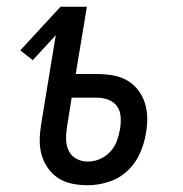

<svg xmlns="http://www.w3.org/2000/svg" viewBox="-20 -540 540 568"><path d="M240 8Q216 8 193.5 3.5Q171 -1 152.5 -13Q134 -25 121.5 -43Q109 -61 103 -82.5Q97 -104 97.5 -127.5Q98 -151 102 -174L145 -436L77 -362L40 -391L159 -520H237L204 -321H268Q291 -321 314 -317Q337 -313 355.5 -302.5Q374 -292 387.5 -275Q401 -258 408 -237Q415 -216 415.5 -193Q416 -170 412 -147Q407 -116 394 -86.5Q381 -57 357 -34.5Q333 -12 301.5 -2Q270 8 240 8ZM240 -62Q258 -62 275.5 -69.5Q293 -77 306 -91Q319 -105 325.5 -122.5Q332 -140 335 -158Q338 -175 337 -193Q336 -211 327 -224.5Q318 -238 301.5 -244.5Q285 -251 268 -251H192L178 -163Q175 -145 175.5 -127Q176 -109 183.5 -93.5Q191 -78 206.5 -70Q222 -62 240 -62Z"/></svg>

Font: Iosevka Custom
Style: Italic
Weight: 400
Italic angle: -9°
Monospace: yes
Designer: Belleve Invis
Foundry: Belleve Invis
Version: Version 30.3.3; ttfautohint (v1.8.3)